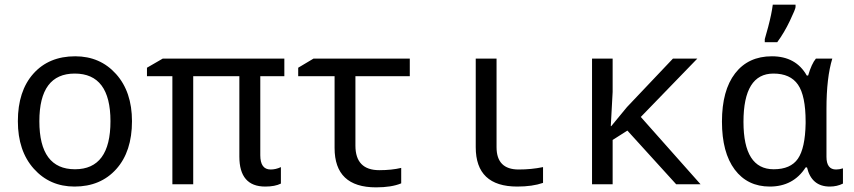

<svg xmlns="http://www.w3.org/2000/svg" viewBox="-20 -786 3641 819"><path d="M297.9 9.8Q192.4 9.8 124.3 -66.2Q56.2 -142.1 56.2 -269Q56.2 -397.5 122.3 -471.7Q188.5 -545.9 300.8 -545.9Q407.2 -545.9 475.1 -470.2Q543 -394.5 543 -269Q543 -139.6 476.1 -64.9Q409.2 9.8 297.9 9.8ZM299.8 -64Q451.2 -64 451.2 -269Q451.2 -472.2 298.8 -472.2Q147.9 -472.2 147.9 -269Q147.9 -64 299.8 -64Z M1178.2 -73.2V-2.9Q1152.8 9.8 1111.3 9.8Q1001 9.8 1001 -118.2V-460.9H804.2V0H715.3V-460.9H606.9V-497.1L674.3 -536.1H1192.9V-460.9H1090.3V-124Q1090.3 -63 1134.3 -63Q1156.7 -63 1178.2 -73.2Z M1728 -536.1V-460.9H1496.1V-165Q1496.1 -60.1 1598.1 -60.1Q1650.4 -60.1 1691.4 -69.8V-3.9Q1650.4 13.2 1584 13.2Q1407.2 13.2 1407.2 -154.8V-460.9H1252V-497.1L1317.4 -536.1Z M2098.1 -536.1V-158.2Q2098.1 -63 2192.4 -63Q2247.1 -63 2296.4 -73.2V-5.9Q2251 9.8 2186.5 9.8Q2009.3 9.8 2009.3 -158.2V-536.1Z M2587.4 -248 2654.3 -329.1 2850.6 -536.1H2954.6L2713.4 -287.1L2968.3 0H2864.3L2656.2 -229L2593.3 -189V0H2505.4V-536.1H2593.3V-394L2585.4 -248Z M3421.4 -463.9H3427.2Q3441.9 -514.2 3460.4 -536.1H3530.3Q3505.4 -455.1 3505.4 -321.8V-117.2Q3505.4 -63 3546.4 -63Q3560.5 -63 3575.7 -67.9V-2.9Q3550.3 9.8 3519.5 9.8Q3441.9 9.8 3422.4 -71.8H3416.5Q3363.8 9.8 3263.7 9.8Q3168.5 9.8 3114 -62.7Q3059.6 -135.3 3059.6 -267.1Q3059.6 -400.4 3115.7 -473.1Q3171.9 -545.9 3272.5 -545.9Q3375 -545.9 3421.4 -463.9ZM3416.5 -259.8V-267.1Q3416.5 -377.9 3383.8 -425Q3351.1 -472.2 3279.3 -472.2Q3151.4 -472.2 3151.4 -266.1Q3151.4 -64 3280.3 -64Q3352.5 -64 3383.5 -108.9Q3414.6 -153.8 3416.5 -259.8ZM3242.2 -619.1 3256.8 -671.4Q3271.5 -727.1 3276.4 -766.1H3373.5V-755.9Q3373.5 -748 3349.4 -697.3Q3325.2 -646.5 3295.4 -606H3242.2Z"/></svg>

Font: Droid Sans Mono
Style: Regular
Weight: 400
Monospace: yes
Foundry: Ascender Corporation
Version: Version 1.00 build 112